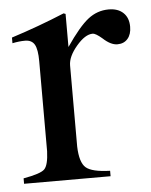

<svg xmlns="http://www.w3.org/2000/svg" viewBox="-41 -495 417 531"><g transform="rotate(-5 167.5 -230.0)"><path d="M4.9 0V-15.1Q52.2 -23.4 63.5 -34.4Q74.7 -45.4 76.2 -84V-334Q76.2 -366.7 68.4 -380.4Q60.5 -394 42 -394Q25.9 -394 6.8 -390.1V-405.8Q83 -430.2 154.8 -460L160.2 -458V-366.2Q196.8 -419.9 222.4 -439.9Q248 -460 279.8 -460Q305.7 -460 320.3 -446Q335 -432.1 335 -407.2Q335 -386.2 324.5 -374Q314 -361.8 295.9 -361.8Q277.3 -361.8 255.9 -381.8Q238.3 -397 230 -397Q209 -397 184.6 -368.2Q160.2 -339.4 160.2 -314.9V-89.8Q161.6 -45.4 178.2 -31Q194.8 -16.6 245.1 -15.1V0Z"/></g></svg>

Font: Accordance
Style: Regular
Weight: 400
Version: Version 1.1 (build May 11, 2018) Miklal Software Solutions, 